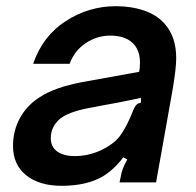

<svg xmlns="http://www.w3.org/2000/svg" viewBox="-20 -589 634 620"><path d="M22 -118Q22 -167 44.5 -208Q67 -249 108 -275Q156 -307 246 -324L429 -357Q432 -368 432 -387Q432 -421 415 -443Q390 -474 336 -474Q293 -474 256.5 -449.5Q220 -425 205 -383H87Q118 -473 192.5 -521Q267 -569 354 -569Q404 -569 445 -555Q486 -541 511 -513Q549 -471 549 -401Q549 -369 538 -303L484 0H366L370 -19Q373 -42 391 -74L378 -81Q350 -43 313 -20Q261 11 179 11Q107 11 64.5 -23Q22 -57 22 -118ZM302 -102Q346 -122 367 -149.5Q388 -177 409 -230Q414 -243 419.5 -249.5Q425 -256 435 -257V-273Q356 -256 319 -250L261 -239Q201 -227 173 -205Q144 -179 144 -143Q144 -115 164.5 -100Q185 -85 222 -85Q263 -85 302 -102Z"/></svg>

Font: Open Sauce Sans SemiBold Italic
Style: Regular
Weight: 600
Italic angle: -10°
Designer: Alfredo Marco Pradil
Foundry: Creative Sauce Fz LLC
Version: Version 1.477